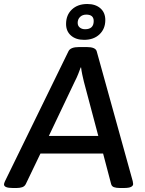

<svg xmlns="http://www.w3.org/2000/svg" viewBox="-31 -937 725 959"><path d="M33 2Q-11 2 -11 -16Q-11 -21 -6 -32L311 -681Q321 -702 364 -702H402Q446 -702 452 -681L632 -32Q634 -23 634 -18Q634 -9 623.5 -3.5Q613 2 587 2H567Q550 2 538.5 -2Q527 -6 524 -18L484 -170H171L98 -18Q92 -6 80 -2Q68 2 52 2ZM342 -529 213 -258H460L388 -529Q384 -545 380 -564Q376 -583 374 -600H372Q367 -586 359.5 -567Q352 -548 342 -529ZM389 -738Q348 -738 323.5 -759.5Q299 -781 299 -817Q299 -862 328 -889.5Q357 -917 405 -917Q446 -917 470.5 -895.5Q495 -874 495 -837Q495 -793 466 -765.5Q437 -738 389 -738ZM394 -791Q437 -791 437 -832Q437 -864 400 -864Q381 -864 369 -852.5Q357 -841 357 -823Q357 -808 367.5 -799.5Q378 -791 394 -791Z"/></svg>

Font: Asap Semi Expanded Semi Expanded Medium
Style: Italic
Weight: 500
Width: 6
Italic angle: -6°
Designer: Pablo Cosgaya
Foundry: Omnibus-Type
Version: Version 3.001; ttfautohint (v1.8.4.7-5d5b)